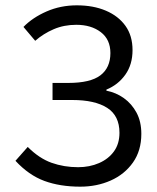

<svg xmlns="http://www.w3.org/2000/svg" viewBox="-20 -688 590 720"><path d="M281 12Q205 12 146.5 -9.5Q88 -31 38 -85L84 -137Q127 -94 173.5 -77.5Q220 -61 273 -61Q316 -61 351.5 -76.5Q387 -92 407.5 -120.5Q428 -149 428 -190Q428 -254 382 -283.5Q336 -313 251 -313H177V-377H236Q319 -377 356.5 -405.5Q394 -434 394 -489Q394 -540 358 -567.5Q322 -595 266 -595Q220 -595 181.5 -578.5Q143 -562 112 -535L68 -587Q102 -622 154.5 -645Q207 -668 268 -668Q330 -668 377 -648Q424 -628 450.5 -591Q477 -554 477 -500Q477 -446 450 -408Q423 -370 379 -352V-348Q415 -341 444.5 -320Q474 -299 492 -265.5Q510 -232 510 -186Q510 -123 478.5 -78.5Q447 -34 395 -11Q343 12 281 12Z"/></svg>

Font: Source Sans 3
Style: Regular
Weight: 400
Designer: Paul D. Hunt
Foundry: Adobe
Version: Version 3.046;hotconv 1.0.118;makeotfexe 2.5.65603